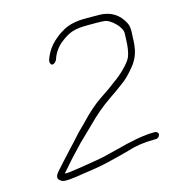

<svg xmlns="http://www.w3.org/2000/svg" viewBox="-98 -711 761 818"><g transform="rotate(-15 282.0 -302.5)"><path d="M513.8 -81H506.8C463.5 -81 409 -70.6 331.4 -49.9C291 -39.1 259.7 -32.1 237.5 -28.9C198.7 -23.2 173.7 -17.4 143.7 -14C126.8 -12.1 109.6 -7.6 95.6 -10C105.9 -21.4 116.1 -32.1 128.8 -47.4C144.1 -65.8 179.5 -101.5 195.3 -119L224.3 -147C234.2 -156.3 244.8 -166.7 256.2 -178C292.9 -215.3 329.6 -246.3 366.3 -271C380.2 -280.3 391.2 -288 399.4 -294L437.5 -322.1C453.8 -334.8 470.2 -352.2 488.4 -374.4C506.5 -396.6 517.7 -421.4 522.1 -448.8C524.2 -462.3 525.3 -472.3 525.4 -479C525.6 -507.6 531.5 -535 521.2 -557C499.3 -602.3 461.2 -625 409.8 -625H349.5C310.1 -625 276.3 -617.7 252 -603L235.4 -593C229.9 -589.7 222.9 -584.3 214.4 -577C187.8 -555.7 168.9 -529 157.5 -496.8C154.8 -489.3 155.1 -482.7 158.2 -476.9C165.6 -463.3 183.2 -480.5 185.8 -489.5C194 -517 213.9 -541.8 230.9 -555C272.5 -587.8 296.9 -595 356.1 -595H396.3C410.1 -595 421.9 -594.3 431.6 -593C450.8 -590.4 499.6 -551 497.2 -519C495.7 -499.2 496.6 -477.2 492.8 -453.3C490.6 -439.4 487.8 -428.3 484.5 -419.8C474.4 -394.1 427.9 -351.1 402.1 -334C384.8 -320.1 361 -303.2 330.5 -283.3C300 -263.4 266.5 -234 230.1 -195L199.6 -165C180.3 -143.7 153.2 -113.2 131.9 -91.2C109.2 -67.6 101.7 -57.6 81.7 -36C63.3 -16.2 47.4 2.3 76.7 17.5C86.7 22.7 119.7 20.4 175.6 10.6C247.2 0.1 248 1.1 339.5 -22L380.8 -33C417.3 -45 456.6 -51 502.1 -51H509.1C517 -51 525.2 -58.1 526.5 -66C527.7 -73.9 521.8 -81 509.1 -81Z"/></g></svg>

Font: MewTooHand
Style: WideIta
Weight: 400
Designer: Mew Too, Robert Jablonski
Version: Version 0.77